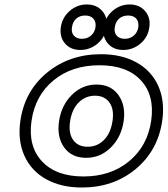

<svg xmlns="http://www.w3.org/2000/svg" viewBox="-20 -814 755 865"><path d="M71.8 -270Q91.3 -404.3 192.4 -487.1Q293.5 -569.8 435.1 -569.8Q527.8 -569.8 595 -532.7Q662.1 -495.6 692.9 -427.2Q723.6 -358.9 710.9 -270Q691.4 -135.3 591.1 -52.2Q490.7 30.8 349.1 30.8Q255.4 30.8 188 -6.6Q120.6 -43.9 89.8 -112.5Q59.1 -181.2 71.8 -270ZM356 -19Q478.5 -19 561.5 -87.4Q644.5 -155.8 661.1 -270Q677.7 -384.3 614.7 -452.1Q551.8 -520 428.2 -520Q304.2 -520 221.4 -452.1Q138.7 -384.3 122.1 -270Q105.5 -155.8 168.9 -87.4Q232.4 -19 356 -19ZM246.1 -268.1Q256.3 -338.9 303.2 -386Q350.1 -433.1 415 -433.1Q479.5 -433.1 513.4 -386Q547.4 -338.9 537.1 -268.1Q526.4 -196.3 479.5 -149.7Q432.6 -103 368.2 -103Q302.7 -103 269 -149.9Q235.4 -196.8 246.1 -268.1ZM253.9 -690.9Q260.3 -735.4 293.9 -764.6Q327.6 -793.9 371.1 -793.9Q415 -793.9 440.7 -764.4Q466.3 -734.9 460 -690.9Q454.1 -647 419.9 -617.9Q385.7 -588.9 341.8 -588.9Q298.3 -588.9 273.2 -617.7Q248 -646.5 253.9 -690.9ZM375 -152.8Q417.5 -152.8 448 -183.1Q478.5 -213.4 486.8 -268.1Q495.1 -321.8 472.9 -352.3Q450.7 -382.8 408.2 -382.8Q365.2 -382.8 334.7 -352.5Q304.2 -322.3 295.9 -268.1Q287.6 -213.9 309.6 -183.3Q331.5 -152.8 375 -152.8ZM304.2 -690.9Q300.3 -668 312.7 -653.6Q325.2 -639.2 349.1 -639.2Q373 -639.2 389.6 -653.3Q406.2 -667.5 410.2 -690.9Q413.6 -715.3 400.9 -729.7Q388.2 -744.1 363.8 -744.1Q339.4 -744.1 323.5 -730Q307.6 -715.8 304.2 -690.9ZM446.8 -690.9Q453.1 -735.4 486.8 -764.6Q520.5 -793.9 564 -793.9Q607.9 -793.9 633.5 -764.4Q659.2 -734.9 652.8 -690.9Q647 -647 613 -617.9Q579.1 -588.9 535.2 -588.9Q491.2 -588.9 466.1 -617.9Q440.9 -647 446.8 -690.9ZM497.1 -690.9Q493.2 -668 505.6 -653.6Q518.1 -639.2 542 -639.2Q565.9 -639.2 582.5 -653.3Q599.1 -667.5 603 -690.9Q606.4 -715.8 594 -730Q581.5 -744.1 557.1 -744.1Q532.7 -744.1 516.6 -730Q500.5 -715.8 497.1 -690.9Z"/></svg>

Font: Trueno Bold Outline
Style: Italic
Weight: 700
Width: 6
Designer: Julieta Ulanovsky
Foundry: Julieta Ulanovsky
Version: Version 3.001b | FøM Fix